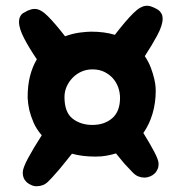

<svg xmlns="http://www.w3.org/2000/svg" viewBox="-20 -672 626 667"><path d="M521 -357Q521 -315 510 -277.5Q499 -240 478 -210Q501 -173 516 -144.5Q531 -116 531 -103Q531 -92 527.5 -84.5Q524 -77 520 -72Q515 -67 509 -63Q505 -61 501 -59Q491 -55 482 -55Q472 -55 461 -59Q450 -63 439 -75Q432 -82 423 -92Q415 -100 405 -112Q395 -124 383 -139Q366 -134 349 -131Q332 -128 312 -128Q289 -128 268.5 -130.5Q248 -133 230 -138Q213 -117 199 -99.5Q185 -82 174 -70Q162 -56 151 -45Q140 -33 129 -29Q118 -25 108 -25Q102 -25 97.5 -26Q93 -27 89 -29Q85 -31 81 -33Q74 -37 70 -42Q59 -53 59 -73Q59 -88 77.5 -122.5Q96 -157 125 -202Q106 -224 96.5 -246.5Q87 -269 82 -289Q77 -311 76 -333Q76 -376 84.5 -408.5Q93 -441 108 -466Q82 -504 64 -538.5Q46 -573 46 -596Q46 -606 49 -612.5Q52 -619 56 -623Q60 -627 67 -630Q71 -632 76 -635Q81 -637 87 -639Q93 -641 101 -641Q121 -641 146 -616Q171 -591 206 -546Q234 -556 258.5 -559Q283 -562 297 -562Q343 -562 379 -551Q416 -599 442.5 -625.5Q469 -652 490 -652Q498 -652 503.5 -650Q509 -648 514 -646L524 -641Q530 -638 534 -634Q538 -630 541.5 -623.5Q545 -617 545 -607Q545 -584 526.5 -549.5Q508 -515 483 -477Q497 -456 504.5 -435.5Q512 -415 516 -397.5Q520 -380 520.5 -369Q521 -358 521 -357ZM301 -431Q280 -431 262.5 -423Q245 -415 232 -401.5Q219 -388 211.5 -371Q204 -354 204 -335Q204 -282 232 -260Q260 -238 301 -238Q343 -238 370 -261.5Q397 -285 397 -332Q397 -350 391 -367.5Q385 -385 373 -399Q361 -413 343 -422Q325 -431 301 -431Z"/></svg>

Font: Sniglet
Style: ExtraBold
Weight: 800
Version: Version 2.000; ttfautohint (v0.95) -l 8 -r 50 -G 200 -x 14 -